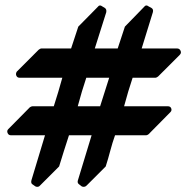

<svg xmlns="http://www.w3.org/2000/svg" viewBox="-20 -881 699 721"><path d="M655 -675Q662 -682 658 -690.5Q654 -699 645 -699H512L554 -835Q557 -846 549 -851L538 -857Q528 -865 521 -855L449 -781Q443 -761 435.5 -740Q428 -719 422 -699H336L379 -835Q381 -846 374 -851L364 -857Q354 -865 347 -855L274 -781Q268 -761 260.5 -740Q253 -719 247 -699H135Q133 -699 129.5 -697Q126 -695 125 -694L43 -612Q38 -604 41.5 -596.5Q45 -589 54 -589H214Q205 -557 198.5 -535Q192 -513 182 -482H103Q100 -482 96.5 -480.5Q93 -479 92 -478L11 -396Q5 -390 8.5 -381.5Q12 -373 21 -373H149L98 -204Q95 -192 103 -188L113 -181Q117 -179 122 -179.5Q127 -180 130 -184L202 -256Q210 -282 220 -314Q230 -346 239 -373H324L272 -202Q270 -193 278 -188L287 -181Q291 -179 296 -179.5Q301 -180 305 -184L377 -256Q386 -284 394 -314.5Q402 -345 412 -373H528Q531 -373 534 -374.5Q537 -376 538 -377L620 -460Q626 -466 623 -474Q620 -482 610 -482H446Q455 -515 461.5 -537Q468 -559 478 -589H563Q566 -589 569.5 -591Q573 -593 574 -594ZM390 -589 356 -482H272Q281 -515 287.5 -537Q294 -559 304 -589Z"/></svg>

Font: MM Taunggyi
Style: Regular
Weight: 400
Designer: Khon Soe Zaw Thu
Version: Version 1.00 July 18, 2016, initial release